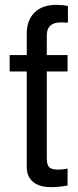

<svg xmlns="http://www.w3.org/2000/svg" viewBox="-20 -752 321 795"><path d="M173.8 -606V-523.9H259.8V-456.1H173.8V-97.2Q173.8 -69.3 183.6 -59.6Q193.4 -49.8 220.2 -49.8Q242.2 -49.8 259.8 -54.2V16.1Q223.6 22.9 191.9 22.9Q143.1 22.9 117.2 1.5Q90.8 -20.5 90.8 -60.1V-456.1H20V-523.9H90.8V-612.8Q90.8 -668.9 123.5 -700.7Q155.3 -731.9 213.9 -731.9Q238.3 -731.9 261.2 -727.1V-658.2Q235.8 -659.2 231.9 -659.2Q173.8 -659.2 173.8 -606Z"/></svg>

Font: Miedinger*
Style: Book
Weight: 400
Version: Version 001.000